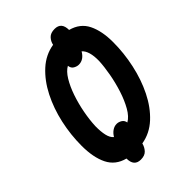

<svg xmlns="http://www.w3.org/2000/svg" viewBox="-242 -881 1048 1048"><g transform="rotate(-45 282.0 -357.0)"><path d="M210 62Q158.2 62 158.2 2Q91.3 -15.1 62.7 -72.8Q34.2 -130.4 34.2 -220.2Q34.2 -304.7 52.7 -388.7Q71.3 -472.7 107.4 -543.7Q143.6 -614.7 195.6 -662.1Q247.6 -709.5 314 -720.2Q318.4 -742.7 334.2 -759.3Q350.1 -775.9 380.9 -775.9Q433.1 -775.9 433.1 -715.8Q500.5 -697.8 528.3 -641.4Q556.2 -585 556.2 -499Q556.2 -414.6 537.8 -330.1Q519.5 -245.6 483.9 -173.8Q448.2 -102.1 396.5 -54.2Q344.7 -6.3 277.8 4.9Q272 28.3 256.3 45.2Q240.7 62 210 62ZM300.8 -133.8Q329.6 -149.9 352.3 -189.7Q375 -229.5 391.6 -281Q408.2 -332.5 417.7 -385.3Q427.2 -438 429.2 -480Q430.7 -557.1 398.9 -585Q375 -543.9 336.9 -543.9Q322.8 -543.9 307.6 -552.5Q292.5 -561 290 -582Q263.7 -567.9 241.2 -531Q218.8 -494.1 201.9 -444.8Q185.1 -395.5 175 -342.3Q165 -289.1 163.1 -242.2Q162.6 -201.7 169.2 -172.4Q175.8 -143.1 192.9 -128.9Q203.6 -147.5 219.7 -158.7Q235.8 -169.9 253.9 -169.9Q269 -169.9 283.4 -161.1Q297.9 -152.3 300.8 -133.8Z"/></g></svg>

Font: Open Sans Condensed
Style: Bold Italic
Weight: 700
Width: 3
Italic angle: -12°
Designer: Monotype Design Team
Foundry: Monotype Imaging Inc.
Version: Version 3.003; ttfautohint (v1.8.4)